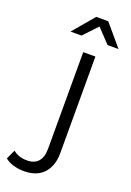

<svg xmlns="http://www.w3.org/2000/svg" viewBox="-264 -792 717 1052"><g transform="rotate(20 95.0 -266.0)"><path d="M21 199Q-11 199 -40.5 190.5Q-70 182 -90 165L-65 111Q-33 138 17 138Q59 138 81.5 113Q104 88 104 39V-525H175V39Q175 112 135.5 155.5Q96 199 21 199ZM0 -607 105 -731H175L280 -607H216L116 -713H164L64 -607Z"/></g></svg>

Font: MOST Montserrat
Style: Regular
Weight: 400
Designer: Julieta Ulanovsky
Foundry: Julieta Ulanovsky
Version: Version 8.000;March 11, 2024;FontCreator 15.0.0.2926 64-bit